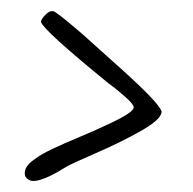

<svg xmlns="http://www.w3.org/2000/svg" viewBox="-20 -367 354 352"><path d="M75.7 -346.7Q78.1 -346.7 80.6 -345.2Q88.4 -340.3 103.8 -327.6Q119.1 -314.9 130.6 -304.9Q142.1 -294.9 161.6 -277.1Q181.2 -259.3 183.1 -257.8Q271.5 -179.7 275.9 -163.1L276.4 -162.6V-162.1Q276.4 -161.6 276.1 -160.9Q275.9 -160.2 275.9 -159.7Q272.9 -146.5 237.5 -126.5Q202.1 -106.4 156 -86.4Q109.9 -66.4 101.1 -61Q100.1 -60.5 93.8 -56.6Q87.4 -52.7 81.8 -49.6Q76.2 -46.4 68.6 -43Q61 -39.6 54 -37.4Q46.9 -35.2 41.5 -35.2Q34.2 -35.2 29.1 -40Q23.9 -44.9 25.9 -54.2Q26.9 -58.6 30.3 -63.2Q33.7 -67.9 39.8 -72.5Q45.9 -77.1 51.3 -80.6Q56.6 -84 64.9 -88.4Q73.2 -92.8 77.6 -94.7Q82 -96.7 90.1 -100.3Q98.1 -104 99.1 -104.5Q102.1 -106 117.9 -112.5Q133.8 -119.1 149.9 -126.2Q166 -133.3 183.6 -141.6Q201.2 -149.9 212.6 -157.2Q224.1 -164.6 225.1 -169.4V-170.4V-171.4Q224.1 -174.3 220.2 -179Q216.3 -183.6 209.5 -189.5Q202.6 -195.3 198.2 -199.2Q193.8 -203.1 186 -209L178.2 -214.8Q59.1 -312 55.2 -326.7V-328.1Q56.6 -333 63.2 -339.8Q69.8 -346.7 75.7 -346.7Z"/></svg>

Font: Sintesa 4
Style: 4
Weight: 400
Version: Version 001.000